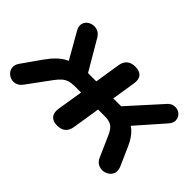

<svg xmlns="http://www.w3.org/2000/svg" viewBox="-88 -744 999 999"><g transform="rotate(45 412.0 -244.5)"><path d="M377 8Q346 8 331 -9.5Q316 -27 321 -60L344 -202H296Q274 -202 257.5 -197Q241 -192 226.5 -179.5Q212 -167 195 -144L104 -20Q90 -1 72.5 4.5Q55 10 38.5 5Q22 0 11 -13Q0 -26 -1.5 -43Q-3 -60 10 -79L83 -183Q105 -214 126.5 -235Q148 -256 171 -268Q194 -280 219 -283L199 -244L102 -414Q90 -435 93 -452Q96 -469 108.5 -480Q121 -491 138.5 -494Q156 -497 173 -490Q190 -483 202 -463L298 -299H359L381 -439Q390 -497 449 -497Q481 -497 495.5 -480Q510 -463 505 -431L484 -299H542L701 -475Q715 -491 732 -494.5Q749 -498 764 -492Q779 -486 787.5 -473Q796 -460 795 -443.5Q794 -427 779 -410L633 -244L597 -279Q638 -275 666 -249.5Q694 -224 715 -177L760 -75Q770 -52 765 -34.5Q760 -17 745.5 -6.5Q731 4 713 6Q695 8 678 -1Q661 -10 652 -31L602 -144Q587 -179 568.5 -190.5Q550 -202 520 -202H469L445 -50Q436 8 377 8Z"/></g></svg>

Font: Nunito Variable Extra Light
Style: Italic
Weight: 200
Italic angle: -9°
Designer: Vernon Adams
Foundry: Vernon Adams
Version: Version 3.602